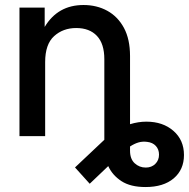

<svg xmlns="http://www.w3.org/2000/svg" viewBox="-20 -546 758 770"><path d="M563.5 204.1Q503.4 204.1 467 180.4Q430.7 156.7 414.1 120.1L339.8 190.9L280.8 125.5L398.4 14.6V-308.6Q398.4 -370.6 368.7 -402.1Q338.9 -433.6 285.6 -433.6Q232.9 -433.6 197 -401.1Q161.1 -368.7 161.1 -296.9V0H58.1V-515.6H159.2V-438Q211.9 -525.9 314.9 -525.9Q368.2 -525.9 410.4 -502.7Q452.6 -479.5 477.1 -434.1Q501.5 -388.7 501.5 -321.3V-47.9Q534.7 -58.1 566.9 -58.1Q633.3 -58.1 675.5 -21.2Q717.8 15.6 717.8 75.7Q717.8 134.3 676.8 169.2Q635.7 204.1 563.5 204.1ZM501.5 41.5V58.6Q501.5 91.8 520.3 108.9Q539.1 126 564.5 126Q587.9 126 602.8 111.3Q617.7 96.7 617.7 74.2Q617.7 53.2 605 39.3Q592.3 25.4 569.8 22.9Q551.3 20.5 534.9 25.4Q518.6 30.3 501.5 41.5Z"/></svg>

Font: Inter Display Medium
Style: Regular
Weight: 500
Designer: Rasmus Andersson
Foundry: rsms
Version: Version 4.001;git-9221beed3